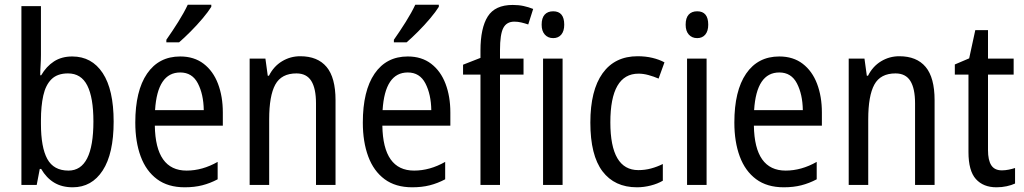

<svg xmlns="http://www.w3.org/2000/svg" viewBox="-20 -786 4351 816"><path d="M154 -553Q154 -531 152.5 -508.5Q151 -486 151 -466H155Q177 -504 209.5 -525Q242 -546 287 -546Q370 -546 416.5 -475.5Q463 -405 463 -269Q463 -133 416.5 -61.5Q370 10 289 10Q243 10 210 -10Q177 -30 155 -68H149L136 0H71V-760H154ZM269 -474Q224 -474 199 -449.5Q174 -425 164 -380Q154 -335 154 -275V-260Q154 -160 181 -110.5Q208 -61 271 -61Q377 -61 377 -270Q377 -371 351 -422.5Q325 -474 269 -474Z M746 -546Q805 -546 845.5 -515Q886 -484 906.5 -430Q927 -376 927 -308V-252H638Q641 -61 773 -61Q840 -61 905 -98V-24Q873 -7 839.5 1.5Q806 10 765 10Q694 10 647.5 -24.5Q601 -59 578 -121Q555 -183 555 -265Q555 -400 605 -473Q655 -546 746 -546ZM746 -478Q649 -478 639 -318H846Q845 -385 821 -431.5Q797 -478 746 -478ZM878 -757Q865 -736 841 -707.5Q817 -679 789.5 -651.5Q762 -624 741 -606H687V-617Q713 -654 737.5 -693Q762 -732 778 -766H878Z M1256 -547Q1330 -547 1368 -501.5Q1406 -456 1406 -360V0H1323V-347Q1323 -410 1303 -442Q1283 -474 1240 -474Q1176 -474 1150 -426.5Q1124 -379 1124 -279V0H1041V-537H1108L1118 -464H1123Q1143 -504 1178.5 -525.5Q1214 -547 1256 -547Z M1713 -546Q1772 -546 1812.5 -515Q1853 -484 1873.5 -430Q1894 -376 1894 -308V-252H1605Q1608 -61 1740 -61Q1807 -61 1872 -98V-24Q1840 -7 1806.5 1.5Q1773 10 1732 10Q1661 10 1614.5 -24.5Q1568 -59 1545 -121Q1522 -183 1522 -265Q1522 -400 1572 -473Q1622 -546 1713 -546ZM1713 -478Q1616 -478 1606 -318H1813Q1812 -385 1788 -431.5Q1764 -478 1713 -478ZM1845 -757Q1832 -736 1808 -707.5Q1784 -679 1756.5 -651.5Q1729 -624 1708 -606H1654V-617Q1680 -654 1704.5 -693Q1729 -732 1745 -766H1845Z M2205 -469H2105V0H2022V-469H1948V-511L2022 -540V-571Q2022 -667 2053 -716Q2084 -765 2159 -765Q2184 -765 2205 -760.5Q2226 -756 2246 -748L2225 -682Q2210 -687 2195.5 -690.5Q2181 -694 2166 -694Q2133 -694 2119 -667Q2105 -640 2105 -573V-537H2205Z M2331 -738Q2378 -738 2378 -681Q2378 -654 2365.5 -639Q2353 -624 2331 -624Q2309 -624 2295.5 -639Q2282 -654 2282 -681Q2282 -710 2295 -724Q2308 -738 2331 -738ZM2371 -537V0H2288V-537Z M2687 10Q2592 10 2540.5 -58Q2489 -126 2489 -265Q2489 -402 2541 -474.5Q2593 -547 2690 -547Q2724 -547 2753 -540Q2782 -533 2804 -521L2779 -452Q2758 -461 2736 -467Q2714 -473 2694 -473Q2574 -473 2574 -266Q2574 -63 2693 -63Q2721 -63 2747 -70Q2773 -77 2797 -89V-18Q2775 -5 2745.5 2.5Q2716 10 2687 10Z M2943 -738Q2990 -738 2990 -681Q2990 -654 2977.5 -639Q2965 -624 2943 -624Q2921 -624 2907.5 -639Q2894 -654 2894 -681Q2894 -710 2907 -724Q2920 -738 2943 -738ZM2983 -537V0H2900V-537Z M3292 -546Q3351 -546 3391.5 -515Q3432 -484 3452.5 -430Q3473 -376 3473 -308V-252H3184Q3187 -61 3319 -61Q3386 -61 3451 -98V-24Q3419 -7 3385.5 1.5Q3352 10 3311 10Q3240 10 3193.5 -24.5Q3147 -59 3124 -121Q3101 -183 3101 -265Q3101 -400 3151 -473Q3201 -546 3292 -546ZM3292 -478Q3195 -478 3185 -318H3392Q3391 -385 3367 -431.5Q3343 -478 3292 -478Z M3802 -547Q3876 -547 3914 -501.5Q3952 -456 3952 -360V0H3869V-347Q3869 -410 3849 -442Q3829 -474 3786 -474Q3722 -474 3696 -426.5Q3670 -379 3670 -279V0H3587V-537H3654L3664 -464H3669Q3689 -504 3724.5 -525.5Q3760 -547 3802 -547Z M4238 -62Q4252 -62 4267 -65Q4282 -68 4294 -72V-6Q4279 1 4258.5 5.5Q4238 10 4215 10Q4159 10 4127.5 -25Q4096 -60 4096 -140V-469H4038V-512L4099 -538L4125 -658H4179V-537H4288V-469H4179V-148Q4179 -105 4193 -83.5Q4207 -62 4238 -62Z"/></svg>

Font: Noto Sans Ethiopic Cond
Style: Regular
Weight: 400
Width: 3
Designer: Monotype Design Team
Foundry: Monotype Imaging Inc.
Version: Version 2.102; ttfautohint (v1.8.4.7-5d5b)